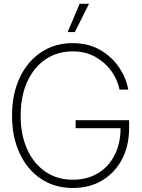

<svg xmlns="http://www.w3.org/2000/svg" viewBox="-20 -959 734 989"><path d="M355.5 9.3Q261.7 9.3 191.2 -37.8Q120.6 -85 81.3 -168.9Q42 -252.9 42 -363.3Q42 -474.6 81.5 -558.6Q121.1 -642.6 191.4 -689.7Q261.7 -736.8 354 -736.8Q436 -736.8 496.6 -701.4Q557.1 -666 593.8 -611.1Q630.4 -556.2 640.6 -497.6H595.7Q585.9 -546.9 554.4 -591.8Q522.9 -636.7 472.2 -665.5Q421.4 -694.3 354 -694.3Q273.9 -694.3 213.6 -652.8Q153.3 -611.3 119.9 -536.9Q86.4 -462.4 86.4 -363.3Q86.4 -265.1 119.6 -190.9Q152.8 -116.7 213.4 -75Q273.9 -33.2 355.5 -33.2Q427.7 -33.2 482.9 -65.7Q538.1 -98.1 569.3 -158Q600.6 -217.8 601.1 -298.8H369.6V-339.8H645V-299.3Q645 -207.5 608.2 -137.9Q571.3 -68.4 506.1 -29.5Q440.9 9.3 355.5 9.3ZM328.6 -793.9 390.1 -939.5H438.5L365.7 -793.9Z"/></svg>

Font: Inter Display ExtraLight
Style: Regular
Weight: 200
Designer: Rasmus Andersson
Foundry: rsms
Version: Version 4.000;git-a52131595